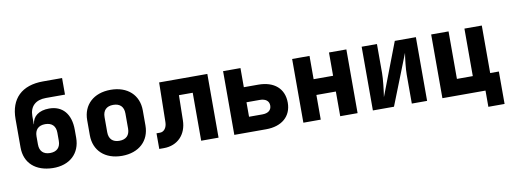

<svg xmlns="http://www.w3.org/2000/svg" viewBox="-67 -1111 4334 1632"><g transform="rotate(-10 2100.0 -295.0)"><path d="M358 -494C270 -494 215 -452 209 -385H207V-455C207 -540 259 -587 347 -587H512V-730H347C164 -730 62 -631 62 -455V-210C62 -75 155 7 302 10C449 13 542 -75 542 -210V-279C542 -414 474 -494 358 -494ZM392 -210C392 -152 360 -120 302 -120C244 -120 212 -152 212 -210V-279C212 -337 244 -369 302 -369C360 -369 392 -337 392 -279Z M900 10C1047 10 1140 -78 1140 -210V-340C1140 -472 1047 -560 900 -560C753 -560 660 -472 660 -340V-210C660 -78 753 10 900 10ZM900 -120C842 -120 810 -152 810 -210V-340C810 -398 842 -430 900 -430C958 -430 990 -398 990 -340V-210C990 -152 958 -120 900 -120Z M1261 7C1379 7 1459 -75 1461 -198L1465 -414H1584V0H1734V-550H1318L1312 -208C1311 -160 1286 -128 1251 -128H1221V7Z M2145 0C2280 0 2365 -73 2365 -191C2365 -312 2282 -385 2144 -385H2020V-550H1870V0ZM2020 -255H2135C2185 -255 2214 -232 2214 -193C2214 -153 2185 -130 2135 -130H2020Z M2616 0V-213H2784V0H2934V-550H2784V-349H2616V-550H2466V0Z M3248 0 3420 -435C3412 -386 3402 -301 3402 -250V0H3534V-550H3352L3178 -95C3187 -153 3198 -249 3198 -300V-550H3066V0Z M4178 140V-140H4103V-550H3953V-140H3816V-550H3666V0H4038V140Z"/></g></svg>

Font: Tekne LDO ExtraBold
Style: Regular
Weight: 800
Monospace: yes
Designer: Alessio Laiso, Mario Rullo, Paolo Rosset
Foundry: Alessio Laiso
Version: Version 1.000;hotconv 1.0.109;makeotfexe 2.5.65596